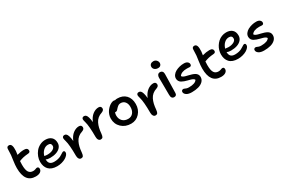

<svg xmlns="http://www.w3.org/2000/svg" viewBox="110 -2062 5039 3428"><g transform="rotate(-30 2629.5 -347.5)"><path d="M285.2 -43Q64 -43 64 -341.8Q64 -403.3 76.7 -489.5Q89.4 -575.7 90.8 -595.2Q93.3 -627.9 94 -667.5Q94.7 -707 96.2 -721.2Q97.2 -740.7 108.4 -753.4Q119.6 -766.1 143.1 -766.1Q179.2 -766.1 193.6 -729.2Q208 -692.4 203.1 -613.8Q198.7 -574.7 192.9 -541Q269.5 -563 337.9 -563Q375 -563 393.6 -548.1Q412.1 -533.2 412.1 -506.8Q412.1 -467.8 367.2 -464.8Q307.1 -460.4 265.4 -450.9Q223.6 -441.4 176.8 -422.9Q173.8 -388.2 173.8 -347.2Q173.8 -240.7 202.9 -195.8Q231.9 -150.9 293.9 -150.9Q320.3 -150.9 343.8 -160.4Q367.2 -169.9 377.9 -169.9Q395 -169.9 404.5 -158.9Q414.1 -147.9 414.1 -127.9Q414.1 -91.3 381.1 -67.1Q348.1 -43 285.2 -43Z M707.5 -9.8Q649.4 -9.8 605 -26.1Q560.5 -42.5 533.4 -72.3Q506.3 -102.1 492.9 -141.6Q479.5 -181.2 479.5 -230Q479.5 -282.7 499.3 -335.2Q519 -387.7 553.7 -430.4Q588.4 -473.1 641.1 -500Q693.8 -526.9 753.9 -526.9Q831.5 -526.9 876.7 -486.6Q921.9 -446.3 921.9 -369.1Q921.9 -316.4 888.2 -277.8Q854.5 -239.3 798.8 -220.7Q743.2 -202.1 671.9 -202.1Q617.2 -202.1 587.9 -220.2V-215.8Q587.9 -106 700.7 -106Q741.7 -106 776.9 -114.3Q812 -122.6 834.5 -134.3Q856.9 -146 874.5 -157.7Q892.1 -169.4 906.2 -177.7Q920.4 -186 931.6 -186Q959.5 -186 959.5 -147Q959.5 -125 939.2 -100.6Q918.9 -76.2 886 -56.2Q853 -36.1 805.4 -22.9Q757.8 -9.8 707.5 -9.8ZM753.9 -426.8Q698.7 -426.8 656.2 -386.5Q613.8 -346.2 596.7 -284.2Q599.1 -283.7 610.8 -281.5Q622.6 -279.3 634.8 -278.1Q647 -276.9 661.6 -276.9Q728.5 -276.9 773.7 -302.2Q818.8 -327.6 818.8 -367.2Q818.8 -397.5 803.5 -412.1Q788.1 -426.8 753.9 -426.8Z M1148.4 82Q1121.1 82 1104.7 58.3Q1088.4 34.7 1088.4 -3.9Q1088.4 -233.4 1061.5 -324.2Q1048.3 -369.1 1048.3 -387.2Q1048.3 -406.7 1060.1 -418.5Q1071.8 -430.2 1094.2 -430.2Q1116.7 -430.2 1132.8 -415.3Q1148.9 -400.4 1161.1 -361.3Q1173.3 -322.3 1179.2 -257.8Q1215.3 -346.7 1274.4 -391.4Q1333.5 -436 1395.5 -436Q1424.3 -436 1437.7 -421.6Q1451.2 -407.2 1451.2 -382.8Q1451.2 -344.7 1400.4 -326.2Q1350.1 -310.5 1314.2 -280.5Q1278.3 -250.5 1256.8 -206.8Q1235.4 -163.1 1224.1 -114.3Q1212.9 -65.4 1207.5 -1Q1202.6 47.9 1189.5 64.9Q1176.3 82 1148.4 82Z M1620.1 -35.2Q1592.8 -35.2 1576.4 -58.8Q1560.1 -82.5 1560.1 -121.1Q1560.1 -350.1 1533.2 -440.9Q1520 -485.8 1520 -504.9Q1520 -523.9 1531.7 -535.4Q1543.5 -546.9 1565.9 -546.9Q1588.4 -546.9 1604.5 -532Q1620.6 -517.1 1632.8 -478.3Q1645 -439.5 1650.9 -375Q1687 -463.9 1746.1 -508.5Q1805.2 -553.2 1867.2 -553.2Q1896 -553.2 1909.4 -538.8Q1922.9 -524.4 1922.9 -500Q1922.9 -462.9 1872.1 -442.9Q1821.8 -427.2 1785.9 -397.2Q1750 -367.2 1728.5 -323.5Q1707 -279.8 1695.8 -231Q1684.6 -182.1 1679.2 -118.2Q1674.3 -69.3 1661.1 -52.2Q1647.9 -35.2 1620.1 -35.2Z M2232.9 -7.8Q2113.8 -7.8 2036.1 -81.3Q1958.5 -154.8 1958.5 -268.1Q1958.5 -309.6 1972.7 -349.6Q1986.8 -389.6 2009.5 -419.9Q2032.2 -450.2 2059.6 -473.4Q2086.9 -496.6 2114.5 -508.8Q2142.1 -521 2164.6 -521Q2177.7 -521 2190.9 -516.1Q2210.9 -522.9 2234.9 -522.9Q2348.1 -522.9 2412.4 -456.1Q2476.6 -389.2 2476.6 -273.9Q2476.6 -160.6 2406.7 -84.2Q2336.9 -7.8 2232.9 -7.8ZM2069.8 -270Q2069.8 -196.3 2113 -152.6Q2156.2 -108.9 2229.5 -108.9Q2292 -108.9 2329.8 -154.1Q2367.7 -199.2 2367.7 -274.9Q2367.7 -342.3 2335 -381.6Q2302.2 -420.9 2246.6 -420.9Q2220.2 -420.9 2202.6 -410.6Q2185.1 -400.4 2161.6 -377Q2153.8 -369.1 2143.6 -357.4Q2133.3 -345.7 2128.4 -340.8Q2123.5 -335.9 2115.5 -332Q2107.4 -328.1 2097.7 -328.1Q2089.4 -328.1 2083.5 -331.1Q2069.8 -304.2 2069.8 -270Z M2681.6 82Q2654.3 82 2637.9 58.3Q2621.6 34.7 2621.6 -3.9Q2621.6 -233.4 2594.7 -324.2Q2581.5 -369.1 2581.5 -387.2Q2581.5 -406.7 2593.3 -418.5Q2605 -430.2 2627.4 -430.2Q2649.9 -430.2 2666 -415.3Q2682.1 -400.4 2694.3 -361.3Q2706.5 -322.3 2712.4 -257.8Q2748.5 -346.7 2807.6 -391.4Q2866.7 -436 2928.7 -436Q2957.5 -436 2970.9 -421.6Q2984.4 -407.2 2984.4 -382.8Q2984.4 -344.7 2933.6 -326.2Q2883.3 -310.5 2847.4 -280.5Q2811.5 -250.5 2790 -206.8Q2768.6 -163.1 2757.3 -114.3Q2746.1 -65.4 2740.7 -1Q2735.8 47.9 2722.7 64.9Q2709.5 82 2681.6 82Z M3143.1 -627Q3101.6 -627 3074.5 -649.9Q3047.4 -672.9 3047.4 -707Q3047.4 -738.8 3069.3 -757.8Q3091.3 -776.9 3126.5 -776.9Q3166 -776.9 3190.2 -750.5Q3214.4 -724.1 3214.4 -690.9Q3214.4 -665.5 3196.3 -646.2Q3178.2 -627 3143.1 -627ZM3133.3 -34.2Q3072.3 -34.2 3072.3 -116.2Q3072.3 -226.6 3070.8 -330.1Q3069.3 -433.6 3069.3 -471.2Q3069.3 -505.9 3085.9 -527.3Q3102.5 -548.8 3135.3 -548.8Q3162.1 -548.8 3178.5 -530.5Q3194.8 -512.2 3195.3 -478Q3195.8 -439.9 3191.2 -282Q3186.5 -124 3186.5 -88.9Q3186.5 -63.5 3173.3 -48.8Q3160.2 -34.2 3133.3 -34.2Z M3450.7 47.9Q3379.4 47.9 3341.1 21.7Q3302.7 -4.4 3302.7 -41Q3302.7 -58.1 3313.5 -69.1Q3324.2 -80.1 3343.8 -80.1Q3354.5 -80.1 3367.4 -73.7Q3380.4 -67.4 3400.4 -60.8Q3420.4 -54.2 3448.7 -54.2Q3580.6 -54.2 3614.7 -113.8Q3608.4 -128.9 3588.9 -140.1Q3569.3 -151.4 3543.2 -158.7Q3517.1 -166 3486.8 -173.3Q3456.5 -180.7 3427.7 -190.9Q3398.9 -201.2 3375.2 -214.8Q3351.6 -228.5 3337.2 -252Q3322.8 -275.4 3322.8 -306.2Q3322.8 -343.3 3345.9 -375.2Q3369.1 -407.2 3406.5 -427.7Q3443.8 -448.2 3490 -459.7Q3536.1 -471.2 3582.5 -470.2Q3627 -469.7 3651.9 -449.2Q3676.8 -428.7 3676.8 -400.9Q3676.8 -381.8 3667 -371.3Q3657.2 -360.8 3638.7 -360.8Q3630.9 -360.8 3614 -362.3Q3597.2 -363.8 3581.5 -363.8Q3464.4 -363.8 3423.8 -301.8Q3428.7 -287.1 3447.8 -276.1Q3466.8 -265.1 3493.2 -258.1Q3519.5 -251 3550.5 -243.9Q3581.5 -236.8 3611.6 -227.1Q3641.6 -217.3 3666 -203.9Q3690.4 -190.4 3705.6 -167.5Q3720.7 -144.5 3720.7 -113.8Q3720.7 -59.1 3682.9 -21.7Q3645 15.6 3585.9 31.7Q3526.9 47.9 3450.7 47.9Z M4040.5 71.8Q3819.3 71.8 3819.3 -227.1Q3819.3 -288.6 3832 -375Q3844.7 -461.4 3846.2 -480Q3848.6 -512.7 3849.4 -552.2Q3850.1 -591.8 3851.6 -606Q3852.5 -625.5 3863.8 -638.2Q3875 -650.9 3898.4 -650.9Q3934.6 -650.9 3949 -614.3Q3963.4 -577.6 3958.5 -499Q3954.1 -459 3948.2 -425.8Q4026.4 -448.2 4093.3 -448.2Q4130.4 -448.2 4148.9 -433.3Q4167.5 -418.5 4167.5 -392.1Q4167.5 -353 4122.6 -350.1Q4062.5 -345.7 4020.8 -336.2Q3979 -326.7 3932.1 -308.1Q3929.2 -273.4 3929.2 -231.9Q3929.2 -125.5 3958.3 -80.8Q3987.3 -36.1 4049.3 -36.1Q4075.7 -36.1 4099.1 -45.7Q4122.6 -55.2 4133.3 -55.2Q4169.4 -55.2 4169.4 -14.2Q4169.4 22.5 4136.2 47.1Q4103 71.8 4040.5 71.8Z M4462.9 -56.2Q4404.8 -56.2 4360.4 -72.3Q4315.9 -88.4 4288.8 -118.2Q4261.7 -147.9 4248.3 -187.5Q4234.9 -227.1 4234.9 -275.9Q4234.9 -317.4 4247.1 -359.9Q4259.3 -402.3 4283.4 -440.4Q4307.6 -478.5 4340.3 -508.3Q4373 -538.1 4417 -555.7Q4460.9 -573.2 4509.3 -573.2Q4586.9 -573.2 4632.1 -532.5Q4677.2 -491.7 4677.2 -415Q4677.2 -361.8 4643.6 -323.2Q4609.9 -284.7 4554.2 -265.9Q4498.5 -247.1 4427.2 -247.1Q4372.6 -247.1 4343.3 -265.1V-261.2Q4343.3 -150.9 4456.1 -150.9Q4497.1 -150.9 4532.2 -159.2Q4567.4 -167.5 4589.8 -179.2Q4612.3 -190.9 4629.9 -202.6Q4647.5 -214.4 4661.6 -222.7Q4675.8 -231 4687 -231Q4714.8 -231 4714.8 -191.9Q4714.8 -169.9 4694.6 -145.8Q4674.3 -121.6 4641.4 -101.8Q4608.4 -82 4560.8 -69.1Q4513.2 -56.2 4462.9 -56.2ZM4509.3 -473.1Q4454.1 -473.1 4411.6 -432.4Q4369.1 -391.6 4352.1 -329.1Q4394.5 -323.2 4417 -323.2Q4484.4 -323.2 4529.3 -348.1Q4574.2 -373 4574.2 -413.1Q4574.2 -473.1 4509.3 -473.1Z M4940.9 47.9Q4869.6 47.9 4831.3 21.7Q4793 -4.4 4793 -41Q4793 -58.1 4803.7 -69.1Q4814.5 -80.1 4834 -80.1Q4844.7 -80.1 4857.7 -73.7Q4870.6 -67.4 4890.6 -60.8Q4910.6 -54.2 4939 -54.2Q5070.8 -54.2 5105 -113.8Q5098.6 -128.9 5079.1 -140.1Q5059.6 -151.4 5033.4 -158.7Q5007.3 -166 4977.1 -173.3Q4946.8 -180.7 4918 -190.9Q4889.2 -201.2 4865.5 -214.8Q4841.8 -228.5 4827.4 -252Q4813 -275.4 4813 -306.2Q4813 -343.3 4836.2 -375.2Q4859.4 -407.2 4896.7 -427.7Q4934.1 -448.2 4980.2 -459.7Q5026.4 -471.2 5072.8 -470.2Q5117.2 -469.7 5142.1 -449.2Q5167 -428.7 5167 -400.9Q5167 -381.8 5157.2 -371.3Q5147.5 -360.8 5128.9 -360.8Q5121.1 -360.8 5104.2 -362.3Q5087.4 -363.8 5071.8 -363.8Q4954.6 -363.8 4914.1 -301.8Q4918.9 -287.1 4938 -276.1Q4957 -265.1 4983.4 -258.1Q5009.8 -251 5040.8 -243.9Q5071.8 -236.8 5101.8 -227.1Q5131.8 -217.3 5156.2 -203.9Q5180.7 -190.4 5195.8 -167.5Q5210.9 -144.5 5210.9 -113.8Q5210.9 -59.1 5173.1 -21.7Q5135.3 15.6 5076.2 31.7Q5017.1 47.9 4940.9 47.9Z"/></g></svg>

Font: Shantell Sans Bouncy
Style: Regular
Weight: 500
Designer: Stephen Nixon, Anya Danilova, Shantell Martin
Foundry: Arrow Type
Version: Version 1.006;[9816181b4]